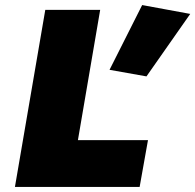

<svg xmlns="http://www.w3.org/2000/svg" viewBox="-20 -739 772 759"><path d="M159 -700 39 0H532L565 -185H288L376 -700ZM542 -719 413 -463 559 -437 732 -684Z"/></svg>

Font: Jost Black
Style: Italic
Weight: 900
Italic angle: -5°
Version: Version 3.710